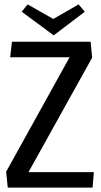

<svg xmlns="http://www.w3.org/2000/svg" viewBox="-20 -849 456 869"><path d="M363.8 -795.9 223.1 -689 78.1 -795.9 105 -829.1 221.2 -763.2 335.9 -829.1ZM397 -587.9 108.9 -69.8H404.8L398.9 0H15.1L7.8 -71.8L294.9 -589.8H25.9L34.2 -660.2H390.1Z"/></svg>

Font: Sansita Light
Style: Regular
Weight: 300
Designer: Pablo Cosgaya
Foundry: Omnibus-Type
Version: Version 1.006;hotconv 1.0.109;makeotfexe 2.5.65596